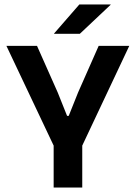

<svg xmlns="http://www.w3.org/2000/svg" viewBox="-20 -846 612 866"><path d="M228.5 -175.5 9 -639H147L240.5 -428.5L282.5 -323.5H290L332 -428.5L425 -639H563L344.5 -175.5ZM222 0V-294.5H351V0ZM338 -826H479V-824.5L340 -693.5H224V-695Z"/></svg>

Font: Anek Gujarati Medium SemiBold
Style: Regular
Weight: 600
Version: Version 1.003